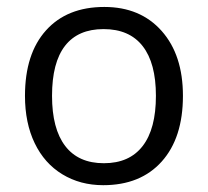

<svg xmlns="http://www.w3.org/2000/svg" viewBox="-20 -526 601 555"><path d="M508.8 -249Q508.8 -127.4 447.5 -59.1Q386.2 9.3 278.3 9.3Q211.9 9.3 160.2 -22.2Q108.4 -53.7 80.3 -112.1Q52.2 -170.4 52.2 -249Q52.2 -370.6 113 -438.2Q173.8 -505.9 281.7 -505.9Q385.7 -505.9 447.3 -436.5Q508.8 -367.2 508.8 -249ZM130.4 -249Q130.4 -153.8 168.5 -104Q206.5 -54.2 280.3 -54.2Q354 -54.2 392.3 -103.8Q430.7 -153.3 430.7 -249Q430.7 -343.8 392.3 -392.8Q354 -441.9 279.3 -441.9Q205.6 -441.9 168 -393.6Q130.4 -345.2 130.4 -249Z"/></svg>

Font: Bpm'online Open Sans
Style: Regular
Weight: 400
Foundry: Ascender Corporation
Version: Version 1.10